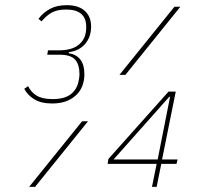

<svg xmlns="http://www.w3.org/2000/svg" viewBox="-20 -724 772 744"><path d="M208 -529Q257 -529 283 -549Q309 -569 313 -602Q314 -608 314 -612.5Q314 -617 314 -621Q314 -653 295 -670Q276 -687 236 -687Q202 -687 181 -675.5Q160 -664 141 -641L129 -651Q148 -676 174.5 -690Q201 -704 239 -704Q284 -704 308.5 -682Q333 -660 333 -621Q333 -581 310 -554Q287 -527 247 -522L246 -518Q307 -508 307 -437Q307 -384 273 -353.5Q239 -323 182 -323Q139 -323 112.5 -339.5Q86 -356 74 -380L89 -390Q100 -367 122 -353.5Q144 -340 184 -340Q230 -340 254.5 -359Q279 -378 285 -412Q288 -428 288 -436Q288 -474 271 -493Q254 -512 211 -512H163L166 -529ZM656 -698H679L466 -434H443ZM298 -254H321L116 0H93ZM569 0 587 -89H397L400 -108L633 -369H661L608 -106H668L664 -89H605L587 0ZM639 -349H636L420 -106H591Z"/></svg>

Font: IBM Plex Sans Cond Thin
Style: Italic
Weight: 100
Width: 3
Italic angle: -11°
Designer: Mike Abbink, Paul van der Laan, Pieter van Rosmalen
Foundry: Bold Monday
Version: Version 1.3